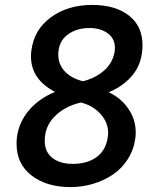

<svg xmlns="http://www.w3.org/2000/svg" viewBox="-20 -744 654 775"><path d="M418.9 -371.6Q468.3 -348.6 498 -305.2Q527.8 -261.7 527.8 -209Q527.8 -198.2 526.4 -187Q520.5 -140.6 496.3 -102.3Q472.2 -64 436 -39.6Q399.9 -15.1 355.7 -2Q311.5 11.2 264.2 11.2Q168.5 11.2 107.7 -35.4Q46.9 -82 46.9 -163.6Q46.9 -175.8 48.3 -189.9Q56.2 -251 96.9 -298.8Q137.7 -346.7 202.1 -373Q105 -423.8 105 -516.6Q105 -526.9 106.4 -538.6Q116.7 -624 185.3 -674.1Q253.9 -724.1 351.6 -724.1Q445.8 -724.1 500.5 -681.2Q555.2 -638.2 555.2 -562Q555.2 -492.7 518.6 -445.3Q481.9 -397.9 418.9 -371.6ZM274.4 -82.5Q333 -82.5 370.8 -110.6Q408.7 -138.7 415.5 -193.8Q416.5 -202.6 416.5 -207Q416.5 -250 385.5 -284.2Q354.5 -318.4 306.6 -330.1Q243.7 -316.4 202.1 -275.6Q160.6 -234.9 160.6 -175.8Q160.6 -130.9 191.2 -106.7Q221.7 -82.5 274.4 -82.5ZM215.3 -522.9Q215.3 -483.9 241.7 -455.8Q268.1 -427.7 314.9 -416Q369.6 -430.2 403.6 -462.4Q437.5 -494.6 443.4 -540.5Q443.8 -544.4 443.8 -551.3Q443.8 -588.4 414.8 -609.6Q385.7 -630.9 340.8 -630.9Q287.6 -630.9 251.5 -603Q215.3 -575.2 215.3 -522.9Z"/></svg>

Font: Muli
Style: Semi-BoldItalic
Weight: 600
Italic angle: -7°
Designer: Vernon Adams
Foundry: newtypography
Version: Version 2.0; ttfautohint (v1.00rc1.2-2d82) -l 8 -r 50 -G 200